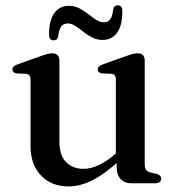

<svg xmlns="http://www.w3.org/2000/svg" viewBox="-20 -672 650 704"><path d="M407.8 -59V-91L404.8 -93.7V-378.7Q404.8 -390.2 401 -395.3Q397.2 -400.4 388.4 -401.4L354.6 -402.8Q345.9 -404.2 342.2 -407.8Q338.5 -411.5 338.5 -417.3Q338.5 -423.9 342.8 -428.2Q347 -432.5 358.4 -436.5L440.6 -465.7Q456.5 -471.5 466.6 -474.1Q476.6 -476.6 484.7 -476.6Q497.6 -476.6 504.1 -469.6Q510.6 -462.5 510.6 -450.2V-69.9Q510.6 -56.2 515.7 -49.3Q520.8 -42.4 530.7 -39.8L553.1 -34.8Q562.2 -32.2 566.6 -27.9Q571 -23.5 571 -16.8Q571 -9.1 565.3 -4.6Q559.6 0 547.7 0H460.3Q436.5 0 422.2 -15.7Q407.8 -31.3 407.8 -59ZM92 -136.4V-378.7Q92 -390.2 88.2 -395.3Q84.4 -400.4 75.6 -401.4L41.8 -402.8Q33.1 -404.2 29.4 -407.8Q25.7 -411.5 25.7 -417.3Q25.7 -423.9 29.9 -428.2Q34.2 -432.5 45.6 -436.5L127.8 -465.7Q144.3 -471.7 154.3 -474.2Q164.2 -476.6 171.1 -476.6Q184.6 -476.6 191.2 -469.6Q197.8 -462.5 197.8 -450.2V-152.6Q197.8 -102.6 222.2 -77.8Q246.5 -52.9 286.8 -52.9Q311.7 -52.9 340.4 -65.9Q369 -78.8 401.9 -106.6L423.6 -125.1L443.4 -105.1L421.5 -86Q361.8 -32 317.1 -10.2Q272.5 11.6 231.7 11.6Q168.8 11.6 130.4 -28.4Q92 -68.4 92 -136.4ZM356.3 -525.5Q335.4 -525.5 317.8 -534.7Q300.1 -543.8 285.2 -555.8Q270.2 -567.7 256.2 -576.9Q242.2 -586 227.9 -586Q212.1 -586 203.9 -574.3Q195.7 -562.5 193.5 -538.7Q190.5 -524.1 176.5 -524.1Q159.9 -524.1 159.9 -545.9Q159.9 -598.1 179.4 -624.4Q198.8 -650.6 232.2 -650.6Q253.6 -650.6 271 -641.5Q288.4 -632.3 303.4 -620.5Q318.3 -608.6 332.3 -599.5Q346.3 -590.3 360.9 -590.3Q376.9 -590.3 385 -602.3Q393 -614.3 395 -637.9Q398 -652.3 412.2 -652.3Q428.6 -652.3 428.6 -630.7Q428.6 -578.2 409.2 -551.9Q389.7 -525.5 356.3 -525.5Z"/></svg>

Font: Fraunces
Style: Regular
Weight: 900
Version: Version 1.000;[b76b70a41]